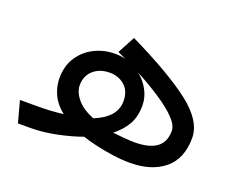

<svg xmlns="http://www.w3.org/2000/svg" viewBox="-83 -609 920 750"><g transform="rotate(20 377.0 -234.5)"><path d="M23.4 -88.9H91.8Q124 -88.9 148.7 -90.3Q173.3 -91.8 202.6 -95.2Q168.9 -122.6 154.1 -155Q139.2 -187.5 139.2 -222.2Q139.2 -272.9 163.1 -309.6Q187 -346.2 226.6 -366Q266.1 -385.7 313 -385.7Q334 -385.7 355 -380.4Q338.4 -388.2 320.8 -396.5L359.4 -468.8Q534.7 -383.3 620.6 -316.2Q706.5 -249 706.5 -179.2Q706.5 -92.8 653.1 -48.8Q599.6 -4.9 509.8 -4.9Q476.1 -4.9 438 -10.3Q399.9 -15.6 365.7 -23.7Q331.5 -31.7 308.1 -39.6Q265.6 -23.9 208.5 -12Q151.4 0 98.1 0H47.4ZM409.2 -93.3Q430.7 -90.8 456.1 -88.6Q481.4 -86.4 501 -86.4Q560.1 -86.4 591.1 -108.6Q622.1 -130.9 622.1 -177.7Q622.1 -201.7 594.7 -229.7Q567.4 -257.8 521.7 -287.8Q476.1 -317.9 420.9 -347.2Q447.8 -325.7 464.1 -295.4Q480.5 -265.1 480.5 -231.4Q480.5 -185.5 462.2 -153.1Q443.8 -120.6 409.2 -93.3ZM223.1 -223.1Q223.1 -194.3 247.3 -165.8Q271.5 -137.2 317.4 -119.6Q405.3 -155.3 405.3 -222.2Q405.3 -264.6 379.6 -286.9Q354 -309.1 317.9 -309.1Q275.9 -309.1 249.5 -285.6Q223.1 -262.2 223.1 -223.1Z"/></g></svg>

Font: Vazirmatn UI
Style: Regular
Weight: 400
Designer: Saber Rastikerdar
Foundry: Saber Rastikerdar
Version: Version 33.003